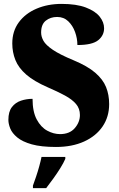

<svg xmlns="http://www.w3.org/2000/svg" viewBox="-20 -744 608 985"><path d="M267 10Q191 10 143 -3.5Q95 -17 68.5 -39Q42 -61 32.5 -85Q23 -109 23 -129Q23 -171 41 -194.5Q59 -218 87.5 -227.5Q116 -237 147 -237Q147 -171 168.5 -131Q190 -91 222.5 -73.5Q255 -56 288 -56Q337 -56 363.5 -86.5Q390 -117 390 -154Q390 -187 370 -210.5Q350 -234 313 -254Q276 -274 225 -296Q154 -327 114.5 -361.5Q75 -396 59 -436Q43 -476 43 -521Q43 -584 76.5 -629.5Q110 -675 167.5 -699.5Q225 -724 296 -724Q372 -724 420.5 -705.5Q469 -687 491.5 -658.5Q514 -630 514 -599Q514 -562 483.5 -537.5Q453 -513 377 -513Q377 -547 365 -580Q353 -613 330 -635Q307 -657 273 -657Q239 -657 215 -638Q191 -619 191 -577Q191 -556 203 -534.5Q215 -513 251 -488.5Q287 -464 357 -435Q429 -405 468.5 -371Q508 -337 524 -297.5Q540 -258 540 -210Q540 -145 506.5 -95.5Q473 -46 411.5 -18Q350 10 267 10ZM149 208Q156 189 165 162.5Q174 136 181.5 108.5Q189 81 193 61H315V71Q306 92 289.5 118.5Q273 145 253.5 172Q234 199 217 221H149Z"/></svg>

Font: Noto Serif Khmer SemiCondensed Black
Style: Regular
Weight: 900
Width: 4
Designer: Danh Hong and the Monotype Design Team
Foundry: Monotype Imaging Inc.
Version: Version 2.004